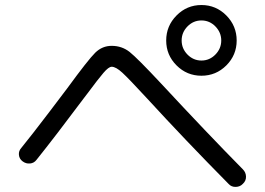

<svg xmlns="http://www.w3.org/2000/svg" viewBox="-20 -797 1040 753"><path d="M715.3 -583Q738.3 -559.6 770 -559.6Q801.8 -559.6 824.7 -583Q847.7 -606.4 847.7 -638.2Q847.7 -669.9 824.7 -693.4Q801.8 -716.8 770 -716.8Q738.3 -716.8 715.3 -693.4Q692.4 -669.9 692.4 -638.2Q692.4 -606.4 715.3 -583ZM672.4 -736.3Q712.9 -777.3 770 -777.3Q827.1 -777.3 867.7 -736.3Q908.2 -695.3 908.2 -638.2Q908.2 -581.1 867.7 -540.5Q827.1 -500 770 -500Q712.9 -500 672.4 -540.5Q631.8 -581.1 631.8 -638.2Q631.8 -695.3 672.4 -736.3ZM63.5 -216.8Q105.5 -268.6 173.8 -358.4Q242.2 -448.2 244.1 -451.2Q326.2 -563.5 353.5 -590.3Q380.9 -617.2 418 -617.2Q458 -617.2 488.3 -593.3Q518.6 -569.3 613.3 -467.8Q792 -275.4 932.6 -132.8Q944.3 -121.1 944.8 -104.5Q945.3 -87.9 932.6 -76.2Q921.9 -64.5 904.8 -64Q887.7 -63.5 877 -75.2Q708 -246.1 555.7 -412.1Q485.4 -488.3 460 -511.7Q434.6 -535.2 418 -535.2Q406.2 -535.2 385.7 -511.2Q365.2 -487.3 323.2 -430.7Q315.4 -419.9 310.5 -414.1Q197.3 -262.7 123 -169.9Q113.3 -157.2 97.7 -155.8Q82 -154.3 68.8 -164.1Q55.7 -173.8 54.2 -189.5Q52.7 -205.1 63.5 -216.8Z"/></svg>

Font: Rounded Mgen+ 1m regular
Style: Regular
Weight: 400
Designer: [Source Han Sans]
Ryoko NISHIZUKA  (kana & ideographs); Paul D. Hunt (Latin, Greek & Cyrillic); Wenlong ZHANG  (bopomofo
Version: Version 1.059.20150602